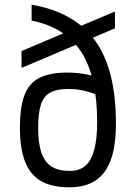

<svg xmlns="http://www.w3.org/2000/svg" viewBox="-20 -790 590 820"><path d="M276 10Q202 10 155.5 -16.5Q109 -43 87 -99.5Q65 -156 65 -245Q65 -332 84.5 -383.5Q104 -435 148.5 -457.5Q193 -480 266 -480Q313 -480 356 -471Q399 -462 435 -443L410 -377Q376 -394 342 -402Q308 -410 272 -410Q223 -410 195 -395Q167 -380 155 -344Q143 -308 143 -244Q143 -178 157 -137.5Q171 -97 200.5 -78.5Q230 -60 278 -60Q319 -60 344.5 -82Q370 -104 382.5 -150.5Q395 -197 395 -268Q395 -462 327.5 -567.5Q260 -673 115 -702V-770Q300 -738 388 -614Q476 -490 475 -260Q475 -168 453.5 -108Q432 -48 388 -19Q344 10 276 10ZM72 -500V-572L471 -741V-669Z"/></svg>

Font: M PLUS Code Latin SemiExpanded
Style: Regular
Weight: 400
Width: 6
Designer: Coji Morishita
Foundry: UNDERFOREST DESIGN
Version: Version 1.002; ttfautohint (v1.8.3)